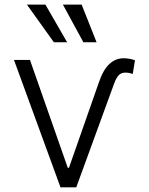

<svg xmlns="http://www.w3.org/2000/svg" viewBox="-20 -802 638 822"><path d="M39.8 -545.5H108.3L270.2 -83.5H275.2L402.3 -446.4Q420.8 -502.1 447.6 -527.3Q474.4 -552.6 508.9 -552.6Q522.7 -552.6 535.7 -550.1Q548.7 -547.6 557.9 -543.7L548.3 -485.4Q543 -487.2 535 -489.2Q527 -491.1 516 -491.1Q497.9 -491.1 487.2 -478.7Q476.6 -466.3 468.4 -443.5L306.5 0H239ZM337 -621.1 249.3 -782.3H329.5L393.5 -621.1ZM210.6 -621.1 95.2 -782.3H174.4L267.4 -621.1Z"/></svg>

Font: Inter Zeller Light
Style: Regular
Weight: 300
Designer: Rasmus Andersson; Joe Bland
Foundry: zeller
Version: Version 3.015;git-dec3a8cb1